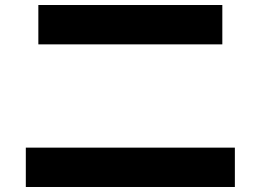

<svg xmlns="http://www.w3.org/2000/svg" viewBox="-20 -743 1040 766"><path d="M83 3V-154H917V3ZM133 -566V-723H867V-566Z"/></svg>

Font: M PLUS 1 ExtraBold
Style: Regular
Weight: 800
Designer: Coji Morishita
Foundry: UNDERFOREST DESIGN
Version: Version 1.001